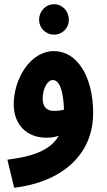

<svg xmlns="http://www.w3.org/2000/svg" viewBox="-20 -659 505 909"><path d="M236 -495C276 -495 306 -527 306 -565C306 -606 276 -639 236 -639C196 -639 165 -606 165 -565C165 -527 196 -495 236 -495ZM421 -124C421 -296 345 -417 236 -417C124 -418 45 -286 45 -165C45 -65 111 -7 199 -7C221 -7 240 -10 258 -16C217 56 127 83 15 97L47 230C265 204 421 80 421 -124ZM182 -192C182 -238 204 -280 230 -280C264 -280 280 -223 283 -140C266 -135 249 -134 234 -134C203 -134 182 -152 182 -192Z"/></svg>

Font: Noto Sans Arabic UI ExtraCondensed Extra
Style: Regular
Weight: 800
Width: 3
Designer: Nadine Chahine - Monotype Design Team
Foundry: Monotype Imaging Inc.
Version: Version 1.900